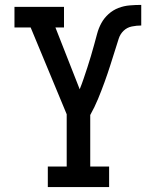

<svg xmlns="http://www.w3.org/2000/svg" viewBox="-20 -763 640 783"><path d="M175 0V-84H252V-297L105 -651H39V-735H241V-651H206L305 -399Q314 -421 321.5 -443.5Q329 -466 336.5 -488.5Q344 -511 350.5 -533.5Q357 -556 363.5 -579Q370 -602 376 -625Q382 -648 393.5 -669Q405 -690 423 -706Q441 -722 463 -730.5Q485 -739 509 -741Q533 -743 556 -743V-659Q537 -659 517.5 -655Q498 -651 484 -637.5Q470 -624 464 -605Q458 -586 452 -567Q441 -532 430 -497.5Q419 -463 406.5 -428.5Q394 -394 380 -360Q366 -326 348 -294V-84H425V0Z"/></svg>

Font: Iosevka HT Medium Extended
Style: Regular
Weight: 500
Width: 7
Monospace: yes
Designer: Belleve Invis
Foundry: Belleve Invis
Version: Version 32.3.0; ttfautohint (v1.8.4)